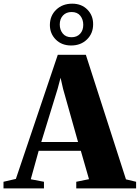

<svg xmlns="http://www.w3.org/2000/svg" viewBox="-72 -1050 779 1070"><path d="M16.5 -53 250 -744.5H406.5L630 -50.5L686.5 -37V0H353V-37L424 -51.5L378.5 -209.5H143.5L99.5 -51L173 -37V0H-52.5V-37ZM363 -258.5 279.5 -555 265.5 -616.5 249 -554.5 158 -258.5ZM324.5 -796.5Q272 -796.5 239 -829.5Q206 -862.5 206 -911Q206.5 -963 241.5 -996.2Q276.5 -1029.5 330.5 -1029.5Q382.5 -1029.5 415 -996.5Q447.5 -963.5 447 -914.5Q447 -863.5 412.5 -830Q378 -796.5 324.5 -796.5ZM326.5 -842.5Q356.5 -842.5 374.2 -861.5Q392 -880.5 392 -911.5Q392 -941.5 375.5 -962.2Q359 -983 327 -983Q297 -983 279 -963.8Q261 -944.5 261 -913.5Q261 -884 277.8 -863.2Q294.5 -842.5 326.5 -842.5Z"/></svg>

Font: Merriweather 96pt Black
Style: Regular
Weight: 900
Version: Version 2.100